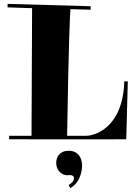

<svg xmlns="http://www.w3.org/2000/svg" viewBox="-20 -713 709 987"><path d="M27 3C411 4 414 3 629 3L637 -295H619C612 -56 467 -15 423 -15H325C333 -513 340 -640 342 -666L446 -663V-681L19 -693V-675L145 -671L142 -15H27V3ZM333 238 341 254C403 220 402 142 402 136C400 85 371 62 334 62C286 62 269 94 269 125C269 160 294 188 327 188C330 188 333 187 336 187C350 187 360 190 360 203C360 219 345 231 333 238Z"/></svg>

Font: Purple Purse
Style: Regular
Weight: 400
Designer: Astigmatic (AOETI)
Foundry: Astigmatic (AOETI)
Version: Version 1.000